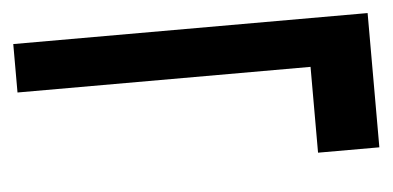

<svg xmlns="http://www.w3.org/2000/svg" viewBox="-39 -480 638 312"><g transform="rotate(-5 280.0 -324.5)"><path d="M469 -215V-355H-9V-434H569V-215Z"/></g></svg>

Font: DM Sans 24pt Medium
Style: Regular
Weight: 500
Designer: Colophon Foundry, Jonny Pinhorn
Foundry: Colophon Foundry
Version: Version 4.004;gftools[0.9.30]